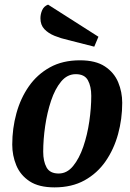

<svg xmlns="http://www.w3.org/2000/svg" viewBox="-20 -791 564 831"><path d="M216 20Q148 20 108 -6.5Q68 -33 50.5 -75.5Q33 -118 33 -165Q33 -235 51 -300.5Q69 -366 105 -417.5Q141 -469 196 -499.5Q251 -530 326 -530Q394 -530 434 -503.5Q474 -477 491.5 -435Q509 -393 509 -346Q509 -276 491 -210.5Q473 -145 437 -93Q401 -41 346 -10.5Q291 20 216 20ZM234 -40Q270 -40 296.5 -72.5Q323 -105 340.5 -156Q358 -207 366.5 -265.5Q375 -324 375 -376Q375 -417 360.5 -443.5Q346 -470 308 -470Q271 -470 244.5 -438Q218 -406 201 -355Q184 -304 175.5 -245.5Q167 -187 167 -134Q167 -93 181.5 -66.5Q196 -40 234 -40ZM388 -589 274 -618Q243 -625 216 -636Q189 -647 172 -665Q155 -683 155 -712Q155 -730 162.5 -747Q170 -764 188 -771L406 -632Z"/></svg>

Font: Sansita Swashed Medium
Style: Regular
Weight: 500
Designer: Pablo Cosgaya
Foundry: Omnibus-Type
Version: Version 1.003; ttfautohint (v1.8.3)